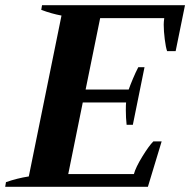

<svg xmlns="http://www.w3.org/2000/svg" viewBox="-38 -720 733 740"><path d="M675 -700 639 -523H606Q601 -537 597 -568.5Q593 -600 593 -625Q593 -636 595 -650H348L292 -375H458Q464 -392 474.5 -417Q485 -442 495 -461H519L474 -239H450Q447 -266 447 -295Q447 -318 448 -325H281L225 -49H478Q485 -75 510.5 -116.5Q536 -158 553 -175H585L532 0H-18L-15 -18Q28 -33 73 -40L199 -660Q161 -667 121 -682L124 -700Z"/></svg>

Font: Trirong
Style: Bold Italic
Weight: 700
Italic angle: -12°
Designer: Katatrad Team
Foundry: CadsonDemak
Version: Version 1.001